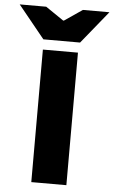

<svg xmlns="http://www.w3.org/2000/svg" viewBox="-118 -899 557 938"><g transform="rotate(5 160.0 -430.0)"><path d="M72 0V-650H244V0ZM70 -700 -60 -860H70L158 -800H162L250 -860H380L250 -700Z"/></g></svg>

Font: Source Sans 3 ExtraLight Black
Style: Regular
Weight: 900
Version: Version 3.052;hotconv 1.1.0;makeotfexe 2.6.0